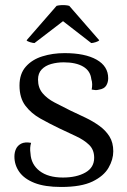

<svg xmlns="http://www.w3.org/2000/svg" viewBox="-20 -734 508 767"><path d="M224.2 12.9Q158.7 12.9 117.5 -3.4Q76.4 -19.8 57 -47.4Q37.6 -75 37.6 -108.5Q37.6 -125.4 43.9 -139Q50.2 -152.7 64.7 -160.2Q79.2 -167.7 104.2 -163.4Q101.2 -153.2 100.6 -143.4Q100 -133.6 101.8 -121.2Q104.2 -77.2 138.3 -51Q172.4 -24.8 231.4 -24.8Q285.7 -24.8 320.9 -44.7Q356.2 -64.5 356.2 -103.6Q356.2 -136.1 335.6 -155.7Q315.1 -175.4 282.9 -190.2Q250.8 -205 215.9 -221.7Q177.4 -240.2 141 -260.6Q104.7 -280.9 81.3 -311.9Q57.9 -342.9 57.9 -392.6Q57.9 -439.2 83 -467.6Q108 -496.1 149.2 -508.9Q190.3 -521.8 237.9 -521.8Q319.5 -521.8 365.9 -495.6Q412.2 -469.5 412.2 -421.5Q412.2 -405 404.2 -392Q396.2 -378.9 374.8 -375.8Q368 -373.7 360.8 -374.2Q353.7 -374.6 346.2 -376.2Q348.3 -386.4 348.2 -397.5Q348 -408.6 344.8 -417.8Q341.1 -451.1 312.2 -468Q283.3 -485 234.5 -485Q208 -485 184.5 -478.4Q161 -471.8 146.5 -456.6Q131.9 -441.4 131.9 -415.9Q131.9 -383.5 150 -361.8Q168.1 -340.2 198 -324.6Q227.8 -309.1 261 -292.5Q291.1 -278.5 321.2 -264.1Q351.2 -249.7 376.5 -231.6Q401.8 -213.5 417.2 -189Q432.5 -164.6 432.5 -129.6Q432.5 -96.6 413.5 -63.7Q394.5 -30.8 349.5 -8.9Q304.4 12.9 224.2 12.9ZM117.8 -562Q111.9 -562 99.9 -565.6Q87.8 -569.2 86.3 -573.2L206 -710.6Q212 -712.5 221.9 -713.3Q231.8 -714 241.3 -713.3Q250.7 -712.5 256.7 -710.6L376.4 -573.2Q373.8 -569.2 362.3 -565.6Q350.9 -562 344.5 -562L231.8 -649.4Z"/></svg>

Font: Arima Thin
Style: Regular
Weight: 100
Designer: Joana Correia and Natanael Gama
Foundry: NDISCOVER
Version: Version 1.101;gftools[0.9.23]